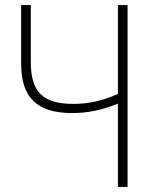

<svg xmlns="http://www.w3.org/2000/svg" viewBox="-20 -734 603 754"><path d="M443 0H481V-714H443V-365C385 -339 328 -326 268 -326C145 -326 101 -376 101 -491V-714H63V-484C63 -354 122 -290 264 -290C325 -290 381 -302 443 -327Z"/></svg>

Font: Noto Sans Mono SemiCondensed ExtraLight
Style: Regular
Weight: 200
Width: 4
Designer: Monotype Design Team
Foundry: Monotype Imaging Inc.
Version: Version 2.014